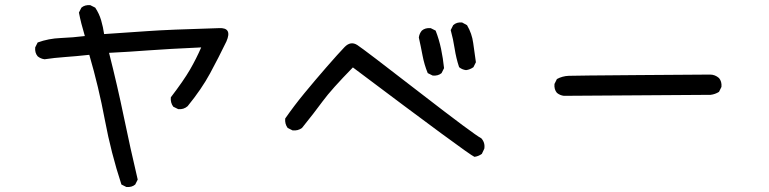

<svg xmlns="http://www.w3.org/2000/svg" viewBox="-20 -704 3040 759"><path d="M479.5 35.2 460 25.4Q418.9 -99.6 394.5 -230Q370.1 -360.4 333 -487.3Q278.3 -481.4 236.8 -478.5Q195.3 -475.6 156.2 -469.7Q140.6 -471.7 128.9 -481.4Q117.2 -495.1 119.1 -516.6L128.9 -536.1Q171.9 -551.8 220.2 -553.7Q268.6 -555.7 315.4 -561.5Q299.8 -613.3 292 -654.3L301.8 -673.8Q315.4 -685.5 336.9 -683.6L356.4 -673.8Q372.1 -650.4 379.9 -623.5Q387.7 -596.7 391.6 -569.3Q485.4 -575.2 564.5 -581.1Q643.6 -586.9 845.7 -592.8Q899.4 -595.7 875 -540Q843.8 -475.6 810.5 -414.1Q777.3 -352.5 721.7 -284.2Q706.1 -270.5 684.6 -272.5L665 -282.2Q653.3 -297.9 655.3 -319.3Q706.1 -385.7 731 -428.7Q755.9 -471.7 775.4 -516.6Q645.5 -510.7 567.4 -504.9Q489.3 -499 411.1 -495.1Q444.3 -364.3 469.7 -241.2Q495.1 -118.2 524.4 5.9L514.6 25.4Q501 37.1 479.5 35.2Z M1855.5 -84Q1832 -93.8 1375 -437.5Q1290 -350.6 1256.3 -304.7Q1222.7 -258.8 1173.8 -198.2Q1158.2 -186.5 1136.7 -188.5L1117.2 -198.2Q1105.5 -213.9 1107.4 -235.4Q1142.6 -286.1 1183.6 -335.9Q1224.6 -385.7 1271 -439Q1317.4 -492.2 1341.8 -517.6Q1366.2 -543 1392.6 -525.9Q1418.9 -508.8 1637.2 -339.8Q1855.5 -170.9 1882.8 -157.2Q1898.4 -139.6 1894.5 -116.2L1884.8 -95.7Q1871.1 -85.9 1855.5 -84ZM1690.4 -405.3 1670.9 -415Q1657.2 -448.2 1650.4 -484.4Q1643.6 -520.5 1635.7 -555.7Q1637.7 -571.3 1647.5 -583Q1661.1 -594.7 1682.6 -592.8L1702.1 -583Q1715.8 -547.9 1723.6 -510.7Q1731.4 -473.6 1735.4 -434.6L1725.6 -415Q1711.9 -403.3 1690.4 -405.3ZM1822.3 -426.8Q1806.6 -428.7 1794.9 -438.5Q1783.2 -473.6 1777.3 -511.7Q1771.5 -549.8 1761.7 -585L1771.5 -604.5Q1785.2 -617.2 1806.6 -615.2L1826.2 -604.5Q1845.7 -571.3 1850.6 -534.2Q1855.5 -497.1 1861.3 -458L1851.6 -438.5Q1837.9 -428.7 1822.3 -426.8Z M2209 -325.2Q2193.4 -327.1 2181.6 -336.9Q2169.9 -350.6 2171.9 -372.1L2181.6 -391.6Q2203.1 -403.3 2228.5 -404.3Q2253.9 -405.3 2503.9 -407.2Q2753.9 -409.2 2787.1 -409.2Q2806.6 -409.2 2822.3 -395.5Q2834 -381.8 2832 -360.4L2822.3 -340.8Q2806.6 -331.1 2789.1 -329.1Z"/></svg>

Font: JasonHandwriting2
Style: Regular
Weight: 400
Version: Version 1.05.10